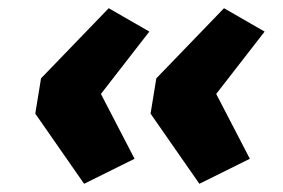

<svg xmlns="http://www.w3.org/2000/svg" viewBox="-20 -503 691 468"><path d="M185 -55 66 -226 80 -312 245 -483 344 -426 226 -274 308 -116ZM466 -55 347 -226 361 -312 526 -483 625 -426 507 -274 589 -116Z"/></svg>

Font: Nunito Sans 7pt Expanded ExtraBold
Style: Italic
Weight: 800
Width: 7
Italic angle: -9°
Designer: Vernon Adams
Foundry: Vernon Adams
Version: Version 3.101;gftools[0.9.27]